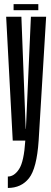

<svg xmlns="http://www.w3.org/2000/svg" viewBox="-20 -681 249 930"><path d="M41.7 0 9.8 -600H83.6L104.5 -56.8H105.5L129.7 -600H203.5L167.2 0ZM18 229.4V174.1Q48.8 174.1 72.4 138Q96.1 101.9 102.6 -0.6L167.2 0Q158.1 134.4 120.6 181.9Q83.1 229.4 18 229.4ZM45.8 -631.5V-661H165.6V-631.5Z"/></svg>

Font: Anybody UltraCondensed Thin
Style: Regular
Weight: 100
Width: 1
Designer: Tyler Finck
Foundry: Etcetera Type Company
Version: Version 1.110